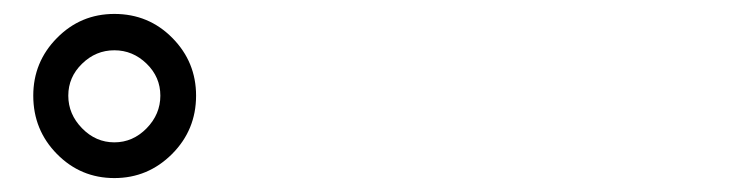

<svg xmlns="http://www.w3.org/2000/svg" viewBox="-20 -844 1040 273"><path d="M27.3 -708Q27.3 -755.9 61 -790Q94.7 -824.2 142.6 -824.2Q191.4 -824.2 225.1 -790Q258.8 -755.9 258.8 -708Q258.8 -659.2 224.6 -625Q190.4 -590.8 142.6 -590.8Q94.7 -590.8 61 -625Q27.3 -659.2 27.3 -708ZM96.7 -753.4Q77.1 -734.4 77.1 -708Q77.1 -681.6 96.7 -661.6Q116.2 -641.6 142.6 -641.6Q168.9 -641.6 188.5 -661.6Q208 -681.6 208 -708Q208 -734.4 188.5 -753.4Q168.9 -772.5 142.6 -772.5Q116.2 -772.5 96.7 -753.4Z"/></svg>

Font: Gen Shin Gothic Medium
Style: Regular
Weight: 500
Designer: [Source Han Sans]
Ryoko NISHIZUKA  (kana & ideographs); Paul D. Hunt (Latin, Greek & Cyrillic); Wenlong ZHANG  (bopomofo
Version: Version 1.002.20150607